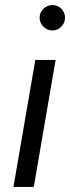

<svg xmlns="http://www.w3.org/2000/svg" viewBox="-20 -736 276 756"><path d="M33 0 119 -500H199L113 0ZM186 -616Q166 -616 151 -631Q136 -646 136 -666Q136 -687 151 -701.5Q166 -716 186 -716Q207 -716 221.5 -701.5Q236 -687 236 -666Q236 -646 221.5 -631Q207 -616 186 -616Z"/></svg>

Font: Figtree
Style: Italic
Weight: 400
Italic angle: -9.5°
Foundry: Erik Kennedy
Version: Version 2.001; ttfautohint (v1.8.4.7-5d5b);gftools[0.9.27]